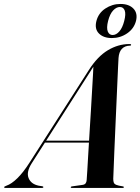

<svg xmlns="http://www.w3.org/2000/svg" viewBox="-78 -926 692 946"><path d="M78 -121Q51 -78.5 62.8 -48.8Q74.5 -19 113 -11L129.5 -8.5Q133 -8 134.2 -7Q135.5 -6 135.5 -4Q135.5 -2 134 -1Q132.5 0 129 0H-51.5Q-54.5 0 -56 -0.8Q-57.5 -1.5 -57.5 -3.5Q-57.5 -6 -54.8 -7.2Q-52 -8.5 -46.5 -11Q-21.5 -19.5 7.5 -47.8Q36.5 -76 68 -125.5L359.5 -580.5Q402.5 -648 453.5 -678.5Q504.5 -709 559 -709Q564.5 -709 566.2 -708Q568 -707 568 -705Q568 -703.5 566.8 -702.2Q565.5 -701 561.5 -701Q537 -700.5 522.5 -685.2Q508 -670 506 -640Q505.5 -631.5 503.8 -597.5Q502 -563.5 500 -513.2Q498 -463 495.2 -404.2Q492.5 -345.5 490 -286.8Q487.5 -228 485.2 -176.8Q483 -125.5 481.8 -90.2Q480.5 -55 480 -45Q480 -33 482.8 -26Q485.5 -19 495.5 -15Q505.5 -11 526 -8Q532.5 -7 532.5 -4Q532.5 -2.5 531 -1.2Q529.5 0 526 0H275.5Q273.5 0 272 -1Q270.5 -2 270.5 -3.5Q270.5 -5 271.8 -6Q273 -7 275.5 -7.5L328.5 -15Q339.5 -16.5 344 -23Q348.5 -29.5 349 -38.5Q350 -50 352 -83.8Q354 -117.5 356.8 -165.5Q359.5 -213.5 363 -268.5Q366.5 -323.5 369.8 -378.8Q373 -434 375.8 -482Q378.5 -530 380.5 -563.8Q382.5 -597.5 382.5 -609L391 -609.5Q390 -609 388 -606.2Q386 -603.5 381 -596Q376 -588.5 366 -572ZM134.5 -223.5 140 -233H397.5L398 -223.5ZM473 -738.5Q432 -738.5 409.5 -761Q387 -783.5 397 -822.5Q407 -861.5 441 -884Q475 -906.5 515.5 -906.5Q557.5 -906.5 579.5 -883.5Q601.5 -860.5 592 -822.5Q582 -784.5 548.2 -761.5Q514.5 -738.5 473 -738.5ZM512.5 -891.5Q495.5 -891.5 479.5 -874.5Q463.5 -857.5 454.5 -822.5Q446 -788.5 453 -771Q460 -753.5 477 -753.5Q494.5 -753.5 510 -771.2Q525.5 -789 534 -822.5Q543 -857 536.5 -874.2Q530 -891.5 512.5 -891.5Z"/></svg>

Font: Fraunces 120pt SemiBold
Style: Italic
Weight: 600
Italic angle: -16°
Version: Version 1.000;[b76b70a41]